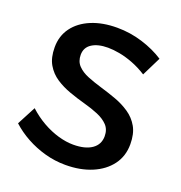

<svg xmlns="http://www.w3.org/2000/svg" viewBox="-129 -819 881 937"><g transform="rotate(20 311.0 -351.0)"><path d="M518 -538Q480 -562 443 -576Q406 -590 373 -596Q340 -602 313 -602Q261 -602 230 -582Q199 -562 199 -524Q199 -490 219.5 -468.5Q240 -447 273.5 -433.5Q307 -420 347.5 -408Q388 -396 428 -381.5Q468 -367 502 -344Q536 -321 556 -285.5Q576 -250 576 -196Q576 -134 542 -88.5Q508 -43 448.5 -18Q389 7 312 7Q257 7 205 -7.5Q153 -22 107.5 -47Q62 -72 26 -105L77 -202Q113 -169 153.5 -146Q194 -123 235.5 -111Q277 -99 314 -99Q376 -99 410.5 -123Q445 -147 445 -190Q445 -225 424.5 -246.5Q404 -268 370.5 -282Q337 -296 296.5 -307Q256 -318 215.5 -332.5Q175 -347 141.5 -369Q108 -391 87.5 -426Q67 -461 67 -515Q67 -574 99 -617.5Q131 -661 188.5 -685Q246 -709 322 -709Q390 -709 454 -689Q518 -669 567 -637Z"/></g></svg>

Font: Alexandria
Style: Regular
Weight: 400
Designer: Mohamed Gaber
Foundry: Kief Type Foundry
Version: Version 5.100